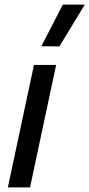

<svg xmlns="http://www.w3.org/2000/svg" viewBox="-20 -811 387 831"><path d="M110 0H14L127 -530H223ZM347 -791 237 -610 159 -611 252 -791Z"/></svg>

Font: Be Vietnam Pro Variable Thin
Style: Italic
Weight: 100
Italic angle: -12°
Designer: Lam Bao, Tony Le, Vietanh Nguyen
Foundry: Yellow Type Foundry
Version: Version 1.002